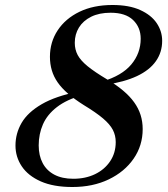

<svg xmlns="http://www.w3.org/2000/svg" viewBox="-20 -737 672 769"><path d="M402.5 -397.5 389.5 -410.5Q468.5 -434 506 -479Q543.5 -524 543.5 -582Q543.5 -627.5 513 -656.8Q482.5 -686 423 -686Q377.5 -686 345.2 -670Q313 -654 296.2 -626.8Q279.5 -599.5 279.5 -565.5Q279.5 -538.5 291.2 -516.5Q303 -494.5 331.2 -471.5Q359.5 -448.5 409 -419Q446 -397 473 -374.2Q500 -351.5 517.2 -327.5Q534.5 -303.5 543 -276.8Q551.5 -250 551.5 -220Q551.5 -154 515.2 -101.5Q479 -49 415.5 -18.5Q352 12 270 12Q194 12 143.2 -10.5Q92.5 -33 67.2 -70.8Q42 -108.5 42 -154Q42 -202.5 66.5 -244.8Q91 -287 146.8 -319.5Q202.5 -352 295.5 -370.5L310 -356Q246.5 -338 207.8 -308Q169 -278 152 -239Q135 -200 135 -154.5Q135 -114 150.8 -84Q166.5 -54 197.5 -37.5Q228.5 -21 273.5 -21Q322.5 -21 360.8 -39.5Q399 -58 421.2 -91.2Q443.5 -124.5 443.5 -168Q443.5 -194.5 432 -216.8Q420.5 -239 392.5 -262.8Q364.5 -286.5 315 -316.5Q278.5 -339.5 252.8 -361.8Q227 -384 211 -407Q195 -430 187.5 -455.5Q180 -481 180 -509.5Q180 -568.5 211 -615.5Q242 -662.5 298.2 -689.8Q354.5 -717 430.5 -717Q497 -717 541.2 -697Q585.5 -677 607.5 -644.5Q629.5 -612 629.5 -573.5Q629.5 -527.5 604.2 -491.8Q579 -456 528.5 -432.2Q478 -408.5 402.5 -397.5Z"/></svg>

Font: Newsreader 60pt SemiBold
Style: Italic
Weight: 600
Italic angle: -17°
Designer: Hugues Gentile
Foundry: Production Type
Version: Version 1.003